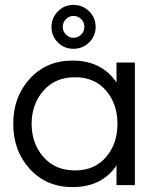

<svg xmlns="http://www.w3.org/2000/svg" viewBox="-20 -755 635 783"><path d="M276 -508Q394 -508 455 -419V-500H530V0H455V-80Q395 8 276 8Q169 8 101.5 -66Q34 -140 34 -250Q34 -360 101.5 -434Q169 -508 276 -508ZM286 -60Q366 -60 412.5 -114.5Q459 -169 459 -250Q459 -331 412.5 -385.5Q366 -440 286 -440Q205 -440 157 -385Q109 -330 109 -250Q109 -170 157 -115Q205 -60 286 -60ZM279 -735Q317 -735 343.5 -709Q370 -683 370 -645Q370 -608 343.5 -582Q317 -556 279 -556Q242 -556 216 -582Q190 -608 190 -645Q190 -682 216 -708.5Q242 -735 279 -735ZM279 -601Q298 -601 311 -614Q324 -627 324 -645Q324 -664 311 -677Q298 -690 279 -690Q262 -690 249 -677Q236 -664 236 -645Q236 -627 249 -614Q262 -601 279 -601Z"/></svg>

Font: Questrial
Style: Regular
Weight: 400
Designer: Joe Prince
Foundry: Joe Prince
Version: Version 1.002